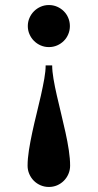

<svg xmlns="http://www.w3.org/2000/svg" viewBox="-20 -515 386 758"><path d="M255.9 -412.1Q255.9 -395 249.5 -379.9Q243.2 -364.7 231.9 -353.5Q220.7 -342.3 205.6 -335.7Q190.4 -329.1 172.9 -329.1Q155.8 -329.1 140.6 -335.7Q125.5 -342.3 114.3 -353.5Q103 -364.7 96.4 -379.9Q89.8 -395 89.8 -412.1Q89.8 -429.2 96.4 -444.3Q103 -459.5 114.3 -470.7Q125.5 -481.9 140.6 -488.5Q155.8 -495.1 172.9 -495.1Q190.4 -495.1 205.6 -488.5Q220.7 -481.9 231.9 -470.7Q243.2 -459.5 249.5 -444.3Q255.9 -429.2 255.9 -412.1ZM186 -256.8Q186 -233.9 191.2 -203.6Q196.3 -173.3 204.3 -138.4Q212.4 -103.5 221.4 -66.2Q230.5 -28.8 238.5 7.6Q246.6 43.9 251.7 77.9Q256.8 111.8 256.8 139.2Q256.8 156.2 250.2 171.6Q243.7 187 232.2 198.5Q220.7 210 205.6 216.6Q190.4 223.1 172.9 223.1Q155.8 223.1 140.4 216.6Q125 210 113.5 198.5Q102.1 187 95.5 171.6Q88.9 156.2 88.9 139.2Q88.9 111.8 94.2 77.9Q99.6 43.9 107.4 7.6Q115.2 -28.8 124.5 -66.2Q133.8 -103.5 141.6 -138.4Q149.4 -173.3 154.8 -203.6Q160.2 -233.9 160.2 -256.8Z"/></svg>

Font: Tai Heritage Pro
Style: Bold
Weight: 700
Designer: Faah Baccam, Walt Agee, Victor Gaultney, Annie Olsen, Eric Hays
Foundry: SIL International
Version: Version 2.600